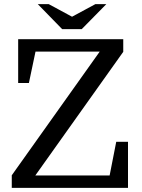

<svg xmlns="http://www.w3.org/2000/svg" viewBox="-20 -910 687 930"><path d="M376 -769 495 -890H442L329 -829L216 -890H163L281 -769ZM151 -60 577 -659V-720H68V-508H120L152 -660H463L37 -61V0H600V-223H543L511 -60Z"/></svg>

Font: Domine
Style: Regular
Weight: 400
Designer: Pablo Impallari, Rodrigo Fuenzalida, Brenda Gallo
Foundry: Pablo Impallari, Rodrigo Fuenzalida, Brenda Gallo
Version: Version 2.000